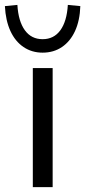

<svg xmlns="http://www.w3.org/2000/svg" viewBox="-58 -764 348 784"><path d="M76 0V-486H157V0ZM116 -549Q72 -549 38 -572Q4 -595 -15.5 -637.5Q-35 -680 -38 -739L13 -744Q17 -677 43.5 -640.5Q70 -604 116 -604Q162 -604 188.5 -640.5Q215 -677 219 -744L270 -739Q268 -680 248.5 -637.5Q229 -595 195 -572Q161 -549 116 -549Z"/></svg>

Font: Nunito Sans 12pt ExtraLight 12pt
Style: Regular
Weight: 400
Version: Version 3.101;gftools[0.9.27]